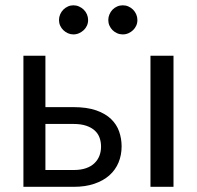

<svg xmlns="http://www.w3.org/2000/svg" viewBox="-20 -722 762 742"><path d="M265 -65Q292 -65 311.8 -71.8Q331.5 -78.5 344.5 -90.8Q357.5 -103 364 -119.5Q370.5 -136 370.5 -155.5Q370.5 -173.5 365 -189.2Q359.5 -205 346.8 -217Q334 -229 313.5 -236Q293 -243 263.5 -243H155.5V-65ZM263.5 -308Q316 -308 351.8 -295.5Q387.5 -283 409.2 -262Q431 -241 440.5 -213.5Q450 -186 450 -156.5Q450 -122.5 438 -93.8Q426 -65 402.5 -44.2Q379 -23.5 344.5 -11.8Q310 0 265 0H70.5V-506.5H155.5V-308ZM650.5 -506.5V0H561.5V-506.5ZM320.5 -644.5Q320.5 -633 316 -623Q311.5 -613 303.5 -605.5Q295.5 -598 285.2 -593.5Q275 -589 263.5 -589Q252.5 -589 242.5 -593.5Q232.5 -598 224.8 -605.5Q217 -613 212.5 -623Q208 -633 208 -644.5Q208 -656 212.5 -666.5Q217 -677 224.8 -684.8Q232.5 -692.5 242.5 -697Q252.5 -701.5 263.5 -701.5Q275 -701.5 285.2 -697Q295.5 -692.5 303.5 -684.8Q311.5 -677 316 -666.5Q320.5 -656 320.5 -644.5ZM511 -644.5Q511 -633 506.5 -623Q502 -613 494.2 -605.5Q486.5 -598 476.2 -593.5Q466 -589 454.5 -589Q443 -589 432.8 -593.5Q422.5 -598 415 -605.5Q407.5 -613 403 -623Q398.5 -633 398.5 -644.5Q398.5 -656 403 -666.5Q407.5 -677 415 -684.8Q422.5 -692.5 432.8 -697Q443 -701.5 454.5 -701.5Q466 -701.5 476.2 -697Q486.5 -692.5 494.2 -684.8Q502 -677 506.5 -666.5Q511 -656 511 -644.5Z"/></svg>

Font: Lato 2
Style: Regular
Weight: 400
Designer: Lukasz Dziedzic with Adam Twardoch and Botio Nikoltchev
Foundry: tyPoland Lukasz Dziedzic
Version: Version 2.015; 2015-08-06; http://www.latofonts.com/